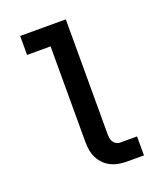

<svg xmlns="http://www.w3.org/2000/svg" viewBox="-136 -824 772 913"><g transform="rotate(-20 250.0 -367.5)"><path d="M349 0Q328 0 307.5 -3.5Q287 -7 268.5 -16Q250 -25 235 -40Q220 -55 210.5 -74Q201 -93 197.5 -113.5Q194 -134 194 -155V-639H75V-735H306V-155Q306 -144 307.5 -134Q309 -124 314.5 -115Q320 -106 329.5 -101Q339 -96 349 -96H434V0Z"/></g></svg>

Font: Iosevka SS04
Style: Bold
Weight: 700
Monospace: yes
Designer: Belleve Invis
Foundry: Belleve Invis
Version: Version 19.0.0; ttfautohint (v1.8.4)